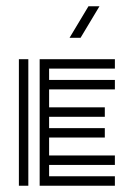

<svg xmlns="http://www.w3.org/2000/svg" viewBox="-20 -590 403 610"><path d="M106 0V-402H345V-372H136V-336H345V-306H136V-249H313V-219H136V-183H313V-153H136V-96H345V-66H136V-30H345V0ZM40 0V-402H70V0ZM236 -470 296 -570H261L201 -470Z"/></svg>

Font: Zen Tokyo Zoo
Style: Regular
Weight: 400
Designer: Yoshimichi Ohira
Foundry: A-1 Corp ZenFonts
Version: Version 1.002; ttfautohint (v1.8.3)